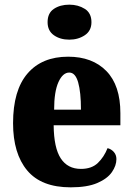

<svg xmlns="http://www.w3.org/2000/svg" viewBox="-20 -793 569 823"><path d="M283 10Q157 10 96.5 -62.5Q36 -135 36 -265Q36 -406 98 -478Q160 -550 272 -550Q376 -550 436 -488.5Q496 -427 496 -308V-256H210Q211 -159 240.5 -114Q270 -69 327 -69Q373 -69 399.5 -94.5Q426 -120 441 -158Q457 -154 468 -141.5Q479 -129 479 -111Q479 -83 459.5 -55Q440 -27 397 -8.5Q354 10 283 10ZM327 -323Q327 -398 315 -440Q303 -482 277 -482Q249 -482 230.5 -441Q212 -400 212 -323ZM277 -623Q238 -623 211 -642Q184 -661 184 -698Q184 -737 211 -755Q238 -773 277 -773Q315 -773 343.5 -755Q372 -737 372 -698Q372 -661 343.5 -642Q315 -623 277 -623Z"/></svg>

Font: Noto Serif Lao Condensed Black
Style: Regular
Weight: 900
Width: 3
Designer: Monotype Design Team
Foundry: Monotype Imaging Inc.
Version: Version 2.003; ttfautohint (v1.8.4.7-5d5b)